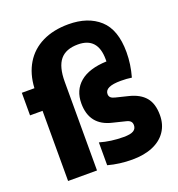

<svg xmlns="http://www.w3.org/2000/svg" viewBox="-146 -938 988 1067"><g transform="rotate(-20 347.5 -404.0)"><path d="M683 -170Q683 -114.5 655.5 -73.8Q628 -33 576.5 -11.2Q525 10.5 454.5 10.5Q380 10.5 312 -8V-143Q377.5 -124 452.5 -124Q493.5 -124 510.8 -134.8Q528 -145.5 528 -166.5Q528 -181 520.2 -189.2Q512.5 -197.5 495.5 -201.5L420.5 -220Q294.5 -249 294.5 -379.5Q294.5 -457.5 348 -502.5Q401.5 -547.5 505.5 -551.5V-563.5Q505.5 -694.5 388 -694.5Q316.5 -694.5 282.8 -653.5Q249 -612.5 249 -524.5V0H78V-415H4V-548.5H78.5Q83 -632 119.8 -692.8Q156.5 -753.5 222.2 -785.8Q288 -818 376.5 -818Q492 -818 560 -756.5Q628 -695 628 -562Q628 -491 607.5 -418.5Q579 -423 543.5 -423Q449 -423 449 -379Q449 -366 457 -358.2Q465 -350.5 482 -346.5L557 -328Q620 -312.5 651.5 -275Q683 -237.5 683 -170Z"/></g></svg>

Font: Encode Sans Condensed ExtraBold
Style: Regular
Weight: 800
Width: 3
Designer: Multiple Designers
Foundry: Impallari Type
Version: Version 2.000